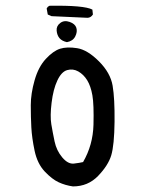

<svg xmlns="http://www.w3.org/2000/svg" viewBox="-20 -669 540 685"><path d="M240.2 -3.9Q212.9 -7.8 189.5 -18.6Q166 -29.3 139.6 -57.1Q113.3 -85 103.5 -130.9Q93.8 -176.8 91.8 -214.4Q89.8 -252 89.8 -293.5Q89.8 -335 103.5 -382.8Q117.2 -430.7 143.6 -459Q169.9 -487.3 194.3 -495.1Q218.8 -502.9 255.4 -497.1Q292 -491.2 333 -450.2Q374 -409.2 381.8 -363.3Q389.6 -317.4 388.7 -234.4Q387.7 -151.4 377 -115.2Q366.2 -79.1 330.1 -41.5Q293.9 -3.9 240.2 -3.9ZM276.4 -90.8Q311.5 -151.4 313.5 -223.6Q315.4 -295.9 309.6 -329.1Q303.7 -362.3 291 -382.8Q278.3 -403.3 259.3 -414.1Q240.2 -424.8 219.7 -418.9Q199.2 -413.1 184.6 -381.8Q169.9 -350.6 164.1 -302.7Q158.2 -254.9 163.1 -225.6Q168 -196.3 174.8 -164.1Q181.6 -131.8 202.1 -107.4Q222.7 -83 243.7 -85.4Q264.6 -87.9 276.4 -90.8ZM218.8 -518.6Q201.2 -522.5 192.4 -532.7Q183.6 -543 182.1 -559.6Q180.7 -576.2 194.8 -586.9Q209 -597.7 228.5 -590.8Q248 -584 252.4 -569.8Q256.8 -555.7 248.5 -539.1Q240.2 -522.5 218.8 -518.6ZM292 -605.5 164.1 -611.3 150.4 -617.2 146.5 -638.7 150.4 -644.5 156.2 -648.4Q280.3 -650.4 309.6 -634.8L311.5 -617.2Q303.7 -605.5 292 -605.5Z"/></svg>

Font: NaikaiFont
Style: Regular-Lite
Weight: 400
Version: Version 1.67